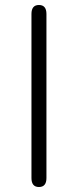

<svg xmlns="http://www.w3.org/2000/svg" viewBox="-20 -749 312 769"><path d="M136 0Q106 0 106 -36V-693Q106 -729 136 -729Q166 -729 166 -693V-36Q166 0 136 0Z"/></svg>

Font: Resource Han Rounded KR Light
Style: Regular
Weight: 300
Designer: Cyano Hao (round all glyphs); Ryoko NISHIZUKA 西塚涼子 (kana, bopomofo & ideographs); Paul D. Hunt (Latin, Greek & Cyrillic)
Foundry: Cyano Hao
Version: 0.990